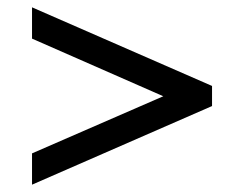

<svg xmlns="http://www.w3.org/2000/svg" viewBox="-20 -566 640 527"><path d="M67.9 -145 428.2 -301.8 67.9 -460V-545.9L562 -330.1V-274.9L67.9 -59.1Z"/></svg>

Font: Sarala
Style: Regular
Weight: 400
Designer: Andres Torresi
Foundry: Huerta Tipografica
Version: Version 1.004;PS 001.003;hotconv 1.0.70;makeotf.lib2.5.58329